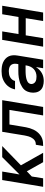

<svg xmlns="http://www.w3.org/2000/svg" viewBox="912 -1480 576 2440"><g transform="rotate(-90 1200.0 -260.0)"><path d="M46 0 132 -520H240L203 -300L423 -520H564L319 -282L478 0H359L334 -44L243 -207L177 -144L154 0Z M565 0 580 -92Q594 -92 609 -95.5Q624 -99 636.5 -108Q649 -117 658.5 -129.5Q668 -142 675 -155.5Q682 -169 686 -183.5Q690 -198 693.5 -212.5Q697 -227 699.5 -241Q702 -255 704 -270Q705 -273 705 -275.5Q705 -278 706 -281L745 -520H1147L1061 0H953L1023 -428H838L811 -266Q807 -242 802.5 -217.5Q798 -193 790.5 -169Q783 -145 772 -121.5Q761 -98 744.5 -77Q728 -56 707 -39.5Q686 -23 662 -13.5Q638 -4 613.5 -2Q589 0 565 0Z M1391 8Q1357 8 1325 -2Q1293 -12 1272.5 -35.5Q1252 -59 1245.5 -92Q1239 -125 1245 -159Q1249 -180 1257 -200.5Q1265 -221 1279.5 -237.5Q1294 -254 1313 -266Q1332 -278 1352 -287Q1372 -296 1393 -301Q1414 -306 1435 -309.5Q1456 -313 1476.5 -314Q1497 -315 1518 -315H1605L1609 -340Q1612 -360 1607.5 -380Q1603 -400 1589 -413Q1575 -426 1555.5 -431Q1536 -436 1515 -436Q1496 -436 1476.5 -432.5Q1457 -429 1439 -419Q1421 -409 1408 -392.5Q1395 -376 1391 -357H1284Q1289 -382 1300 -406Q1311 -430 1328.5 -450.5Q1346 -471 1368.5 -486.5Q1391 -502 1415.5 -511.5Q1440 -521 1465 -524.5Q1490 -528 1515 -528Q1545 -528 1573.5 -524Q1602 -520 1627 -509Q1652 -498 1672.5 -479.5Q1693 -461 1704.5 -436.5Q1716 -412 1717.5 -383Q1719 -354 1714 -325L1661 0H1553L1568 -91Q1568 -91 1568 -91Q1568 -91 1568 -91Q1568 -91 1568 -91Q1568 -91 1568 -91Q1553 -68 1533.5 -48.5Q1514 -29 1490.5 -16Q1467 -3 1441.5 2.5Q1416 8 1391 8ZM1448 -84Q1473 -84 1498 -92.5Q1523 -101 1542.5 -119.5Q1562 -138 1573 -162.5Q1584 -187 1588 -212L1589 -223H1518Q1506 -223 1494.5 -222.5Q1483 -222 1471.5 -221Q1460 -220 1448.5 -218.5Q1437 -217 1425 -214Q1413 -211 1401.5 -207Q1390 -203 1379.5 -196.5Q1369 -190 1362 -179.5Q1355 -169 1353 -158Q1350 -140 1358 -124Q1366 -108 1380 -99Q1394 -90 1412 -87Q1430 -84 1448 -84Z M1827 0 1913 -520H2021L1987 -313H2204L2239 -520H2347L2261 0H2153L2189 -221H1971L1935 0Z"/></g></svg>

Font: Iosevka SS04 Semibold Extended
Style: Italic
Weight: 600
Width: 7
Italic angle: -9°
Monospace: yes
Designer: Belleve Invis
Foundry: Belleve Invis
Version: Version 19.0.0; ttfautohint (v1.8.4)